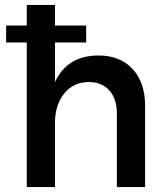

<svg xmlns="http://www.w3.org/2000/svg" viewBox="-20 -762 674 782"><path d="M382 -536Q469 -536 520 -481Q571 -426 571 -331V0H456V-299Q456 -359 425.5 -393.5Q395 -428 341 -428Q278 -427 241 -380.5Q204 -334 204 -262V0H89V-589H5V-658H89V-742H204V-658H331V-589H204V-428Q254 -536 382 -536Z"/></svg>

Font: Steamflix Grotesk
Style: Regular
Weight: 400
Designer: Julieta Ulanovsky
Foundry: Julieta Ulanovsky
Version: Version 4.000;PS 004.000;hotconv 1.0.88;makeotf.lib2.5.64775